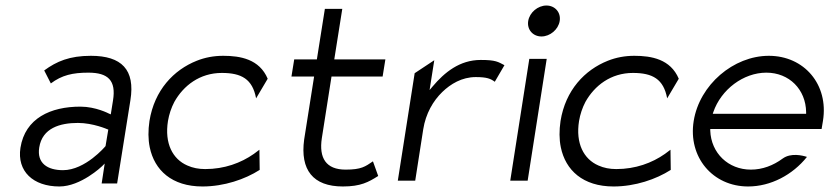

<svg xmlns="http://www.w3.org/2000/svg" viewBox="-20 -664 3002 695"><path d="M195 11C273 11 349 -62 349 -62L359 -72L348 0H404L452 -301C470 -412 420 -462 309 -462C232 -462 185 -442 140 -409L164 -362C204 -392 243 -401 300 -401C371 -401 401 -373 389 -300L381 -250L374 -253C374 -253 327 -278 271 -278C163 -278 71 -236 54 -129C41 -44 100 11 195 11ZM262 -219C317 -219 369 -196 369 -196L372 -195L362 -135L361 -134C361 -134 289 -48 208 -48C152 -48 113 -73 122 -130C133 -201 198 -219 262 -219Z M522 -131C539 -48 602 11 713 11C791 11 867 -15 920 -49L919 -122L899 -107C852 -74 792 -52 723 -52C699 -52 678 -56 658 -65C605 -88 575 -145 588 -226C592 -250 600 -274 611 -295C644 -354 703 -400 783 -400C854 -400 894 -378 907 -308L949 -379C919 -450 850 -462 788 -462C754 -462 722 -456 692 -444C609 -411 539 -338 521 -226C516 -192 516 -160 522 -131Z M1117 -387 1081 -159C1066 -49 1113 11 1221 11C1286 11 1314 -5 1349 -27L1330 -80C1302 -61 1288 -50 1231 -50C1160 -50 1134 -92 1145 -164L1180 -387H1365L1375 -449H1190L1219 -632H1156L1127 -449H1045L1035 -387Z M1483 -10 1512 -196C1521 -253 1548 -299 1581 -331C1611 -360 1652 -385 1702 -385C1743 -385 1756 -379 1771 -368L1806 -428C1783 -440 1775 -447 1720 -447C1644 -447 1589 -402 1546 -351L1535 -338L1552 -446L1481 -399L1420 -10Z M1940 -532C1971 -532 2001 -557 2006 -588C2011 -619 1989 -644 1958 -644C1927 -644 1897 -619 1892 -588C1887 -557 1909 -532 1940 -532ZM1890 -10 1959 -451H1896L1827 -10Z M2010 -131C2027 -48 2090 11 2201 11C2279 11 2355 -15 2408 -49L2407 -122L2387 -107C2340 -74 2280 -52 2211 -52C2187 -52 2166 -56 2146 -65C2093 -88 2063 -145 2076 -226C2080 -250 2088 -274 2099 -295C2132 -354 2191 -400 2271 -400C2342 -400 2382 -378 2395 -308L2437 -379C2407 -450 2338 -462 2276 -462C2242 -462 2210 -456 2180 -444C2097 -411 2027 -338 2009 -226C2004 -192 2004 -160 2010 -131Z M2688 11C2770 11 2849 -31 2901 -96C2886 -101 2843 -112 2813 -90C2779 -65 2740 -50 2698 -50C2616 -50 2554 -110 2551 -191V-197H2954L2959 -227C2980 -358 2891 -462 2763 -462C2635 -462 2512 -357 2491 -226C2470 -95 2560 11 2688 11ZM2562 -258C2590 -340 2671 -401 2754 -401C2837 -401 2897 -340 2898 -258V-252H2560Z"/></svg>

Font: Charger Pro
Style: LitObl
Weight: 300
Designer: Jasper
Foundry: Cannot Into Space Fonts
Version: Version 1.09